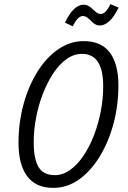

<svg xmlns="http://www.w3.org/2000/svg" viewBox="-20 -904 624 934"><path d="M239 10Q154 10 112 -47Q70 -104 70 -209Q70 -306 94 -395Q118 -484 161 -553.5Q204 -623 262 -663.5Q320 -704 387 -704Q473 -704 514.5 -648Q556 -592 556 -488Q556 -391 532 -302Q508 -213 465 -142.5Q422 -72 364.5 -31Q307 10 239 10ZM247 -52Q286 -52 321.5 -77.5Q357 -103 386.5 -147Q416 -191 437.5 -247Q459 -303 470.5 -364Q482 -425 482 -485Q482 -642 379 -642Q339 -642 303.5 -616.5Q268 -591 239 -547Q210 -503 188.5 -447.5Q167 -392 155.5 -331.5Q144 -271 144 -212Q144 -131 167.5 -91.5Q191 -52 247 -52ZM334 -776 296 -794Q338 -881 386 -881Q405 -881 419 -869.5Q433 -858 445 -847Q457 -836 470 -836Q483 -836 495 -849Q507 -862 517 -884L557 -867Q535 -822 512 -801Q489 -780 465 -780Q448 -780 435 -791.5Q422 -803 409.5 -814.5Q397 -826 383 -826Q358 -826 334 -776Z"/></svg>

Font: Ubuntu Sans Condensed
Style: Italic
Weight: 400
Width: 3
Italic angle: -13.5°
Designer: Dalton Maag Ltd
Foundry: Dalton Maag Ltd
Version: Version 1.006; ttfautohint (v1.8.4.7-5d5b)